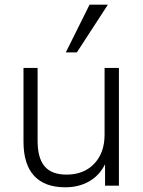

<svg xmlns="http://www.w3.org/2000/svg" viewBox="-20 -790 609 817"><path d="M486 -501V0H427V-91Q403 -43 359 -18Q315 7 258 7Q170 7 125 -42Q80 -91 80 -187V-501H140V-191Q140 -117 170 -82Q200 -47 263 -47Q337 -47 381 -93.5Q425 -140 425 -217V-501ZM260 -567 361 -770H439L307 -567Z"/></svg>

Font: Muli Light
Style: Regular
Weight: 300
Designer: Vernon Adams
Foundry: Vernon Adams
Version: Version 2.100